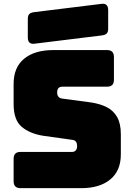

<svg xmlns="http://www.w3.org/2000/svg" viewBox="-20 -981 690 1001"><path d="M403 0H87Q51 0 51 -36V-153Q51 -189 87 -189H356Q369 -189 375.5 -197.5Q382 -206 382 -218Q382 -235 375.5 -243Q369 -251 356 -252L206 -273Q136 -284 93.5 -319.5Q51 -355 51 -439V-544Q51 -630 106 -675Q161 -720 258 -720H538Q574 -720 574 -684V-565Q574 -529 538 -529H305Q278 -529 278 -499Q278 -470 305 -467L454 -447Q501 -440 536 -422.5Q571 -405 590.5 -371Q610 -337 610 -281V-176Q610 -91 555 -45.5Q500 0 403 0ZM508 -796 159 -753Q125 -749 125 -786V-882Q125 -901 133.5 -908.5Q142 -916 161 -918L510 -961Q544 -965 544 -928V-832Q544 -813 535.5 -805.5Q527 -798 508 -796Z"/></svg>

Font: Bungee Tint
Style: Regular
Weight: 400
Designer: David Jonathan Ross
Foundry: David Jonathan Ross
Version: Version 2.001